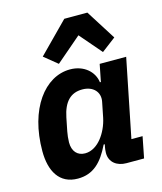

<svg xmlns="http://www.w3.org/2000/svg" viewBox="-119 -881 828 980"><g transform="rotate(-15 295.5 -391.0)"><path d="M314 -794 158 -636 228 -579 362 -694 461 -579 536 -636 436 -794ZM523 0 545 -112H486L569 -525H429L411 -434H406C399 -491 348 -537 275 -537C141 -537 31 -393 31 -170C31 -65 73 12 171 12C253 12 301 -37 342 -122H348L345 -107C344 -102 342 -88 342 -77C342 -28 380 0 430 0ZM240 -103C199 -103 174 -131 174 -178C174 -194 177 -221 180 -235L194 -305C210 -384 247 -422 309 -422C367 -422 401 -384 391 -335L375 -255C367 -216 349 -178 327 -151C306 -125 276 -103 240 -103Z"/></g></svg>

Font: LVC Sans
Style: Bold Italic
Weight: 700
Italic angle: -11.31°
Designer: Mike Abbink, Paul van der Laan, Pieter van Rosmalen
Foundry: Bold Monday
Version: Version 3.0